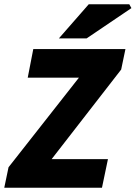

<svg xmlns="http://www.w3.org/2000/svg" viewBox="-26 -880 636 900"><path d="M-6 0 14 -96 344 -516H104L130 -650H562L542 -554L216 -134H480L452 0ZM250 -700 390 -860H580L590 -842L380 -700Z"/></svg>

Font: Source Sans 3 Black
Style: Italic
Weight: 900
Italic angle: -11°
Designer: Paul D. Hunt
Foundry: Adobe
Version: Version 3.052;hotconv 1.1.0;makeotfexe 2.6.0